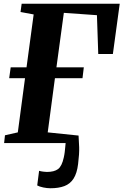

<svg xmlns="http://www.w3.org/2000/svg" viewBox="-20 -763 658 1024"><path d="M249 241Q231 241 210.8 236.8Q190.5 232.5 178.5 226L188.5 148Q199 151 211.2 152.5Q223.5 154 230 154Q269 154 289.5 138.8Q310 123.5 320 77.5Q323.5 62.5 325.2 48Q327 33.5 328 20.8Q329 8 330 0H2L6.5 -41.5L75 -57L113.5 -346H29L37 -404H121.5L159.5 -686L89.5 -699L95.5 -743H618.5L582 -475H504L497 -682L320.5 -694.5L281 -404H427L420 -346H273L234.5 -57L399 -40Q401 -11.5 402.2 22.2Q403.5 56 396.5 112Q390.5 161.5 372.2 189.8Q354 218 323.2 229.5Q292.5 241 249 241Z"/></svg>

Font: Merriweather 48pt ExtraBold
Style: Italic
Weight: 800
Italic angle: -7.8°
Version: Version 2.101